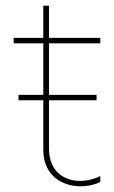

<svg xmlns="http://www.w3.org/2000/svg" viewBox="-20 -650 400 674"><path d="M332 -11V-32C310 -21 285 -15 261 -15C205 -15 152 -48 152 -129V-298H319V-317H152V-498H332V-517H152V-630H132V-517H28V-498H132V-317H45V-298H132V-124C132 -35 197 4 263 4C287 4 311 -1 332 -11Z"/></svg>

Font: Chess Sans Thin
Style: Regular
Weight: 100
Designer: Wolf Bōese
Foundry: Wolf Bōese
Version: Version 7.223;Glyphs 3.3 (3306)